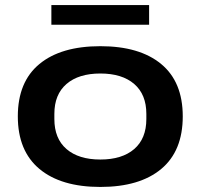

<svg xmlns="http://www.w3.org/2000/svg" viewBox="-20 -720 786 752"><path d="M181.2 -623V-700.2H564V-623ZM373 -539.1Q526.9 -539.1 611.3 -469.2Q695.8 -399.4 695.8 -264.2Q695.8 -128.4 611.3 -58.1Q526.9 12.2 373 12.2Q219.2 12.2 134.5 -58.3Q49.8 -128.9 49.8 -264.2Q49.8 -399.4 134.3 -469.2Q218.8 -539.1 373 -539.1ZM553.2 -253.9V-273.9Q553.2 -350.1 505.6 -391.1Q458 -432.1 373 -432.1Q288.1 -432.1 240.5 -391.1Q192.9 -350.1 192.9 -273.9V-253.9Q192.9 -177.2 240.5 -136.2Q288.1 -95.2 373 -95.2Q458 -95.2 505.6 -136.2Q553.2 -177.2 553.2 -253.9Z"/></svg>

Font: Archivo Expanded SemiBold
Style: Regular
Weight: 600
Width: 7
Designer: Hector Gatti
Foundry: Omnibus-Type
Version: Version 2.001